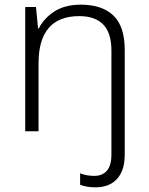

<svg xmlns="http://www.w3.org/2000/svg" viewBox="-20 -562 636 822"><path d="M389 240Q368 240 351.5 237Q335 234 323 229V180Q350 191 384 191Q418 191 437.5 169Q457 147 457 99V-345Q457 -421 422 -457Q387 -493 320 -493Q145 -493 145 -291V0H88V-532H134L143 -440H146Q168 -484 213 -513Q258 -542 326 -542Q417 -542 465.5 -495.5Q514 -449 514 -348V100Q514 168 481 204Q448 240 389 240Z"/></svg>

Font: Noto Sans Cherokee Light
Style: Regular
Weight: 300
Designer: Monotype Design Team
Foundry: Monotype Imaging Inc.
Version: Version 2.001; ttfautohint (v1.8.4.7-5d5b)